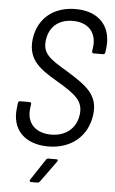

<svg xmlns="http://www.w3.org/2000/svg" viewBox="-60 -748 591 987"><g transform="rotate(5 235.0 -255.0)"><path d="M210 8C330 8 413 -64 427 -175C440 -279 375 -322 274 -385C183 -439 142 -465 151 -535C160 -607 210 -646 281 -646C363 -646 405 -594 396 -521L393 -499C392 -493 396 -489 401 -489H450C456 -489 460 -493 461 -499L464 -522C477 -634 411 -708 290 -708C178 -708 97 -644 83 -535C70 -425 140 -381 230 -328C322 -273 367 -241 358 -170C350 -101 298 -54 220 -54C138 -54 92 -104 101 -178L104 -201C105 -207 102 -211 96 -211H47C41 -211 37 -207 36 -201L33 -174C19 -64 89 8 210 8ZM139 198H172C176 198 181 195 184 191L263 82C268 75 267 70 259 70H217C213 70 207 72 205 77L133 186C129 193 131 198 139 198Z"/></g></svg>

Font: Barlow Semi Condensed
Style: Italic
Weight: 400
Width: 4
Italic angle: -7°
Designer: Jeremy Tribby
Foundry: Tribby Type
Version: Version 1.422;hotconv 1.0.109;makeotfexe 2.5.65596